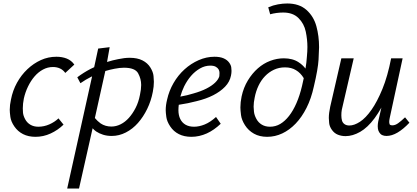

<svg xmlns="http://www.w3.org/2000/svg" viewBox="-20 -776 2398 1103"><path d="M184 10Q143 10 112.5 -5.5Q82 -21 62.5 -49.5Q43 -78 39.5 -104.5Q36 -131 36 -145Q36 -173 43 -204Q53 -256 77.5 -300.5Q102 -345 137.5 -378.5Q173 -412 215 -431Q257 -450 304 -450Q337 -450 363.5 -439.5Q390 -429 407 -405L355 -357Q343 -374 325 -382.5Q307 -391 284 -391Q254 -391 227 -376.5Q200 -362 178.5 -337Q157 -312 141 -279Q125 -246 117 -210Q111 -180 111 -154Q111 -148 112 -130.5Q113 -113 124 -92Q135 -71 154.5 -59.5Q174 -48 200 -48Q233 -48 263.5 -61.5Q294 -75 316 -96L345 -60Q312 -28 270.5 -9Q229 10 184 10Z M366 307 509 -337Q507 -336 506 -336Q472 -319 442 -298L424 -332Q460 -359 500 -380Q510 -385 521 -390L544 -497L610 -505L595 -420Q627 -430 658 -436Q695 -444 725 -444Q769 -444 798.5 -429Q828 -414 844 -388Q860 -362 862 -339Q864 -316 864 -306Q864 -279 858 -249Q848 -196 825.5 -150Q803 -104 772.5 -69.5Q742 -35 703 -15Q664 5 622 5Q595 5 572.5 -2Q550 -9 532 -21Q521 -29 512 -39L434 307ZM638 -381Q612 -376 585 -368L525 -98Q540 -80 558 -67Q585 -49 620 -49Q647 -49 673 -62Q699 -75 720.5 -99Q742 -123 759 -156Q776 -189 784 -231Q791 -263 791 -288Q791 -323 773.5 -355Q756 -387 692 -387Q668 -387 638 -381Z M1080 10Q1038 10 1007.5 -5.5Q977 -21 958 -49.5Q939 -78 935.5 -104Q932 -130 932 -143Q932 -172 940 -204Q951 -254 977 -299Q1003 -344 1040 -377.5Q1077 -411 1121.5 -430.5Q1166 -450 1212 -450Q1244 -450 1264.5 -441Q1285 -432 1296 -417Q1307 -402 1308.5 -389Q1310 -376 1310 -369Q1310 -356 1307 -342Q1300 -306 1273 -278Q1246 -250 1205 -229Q1164 -208 1110 -195Q1061 -182 1007 -174Q1005 -158 1005 -143Q1005 -114 1015.5 -92.5Q1026 -71 1046 -59.5Q1066 -48 1095 -48Q1124 -48 1156 -61Q1188 -74 1221 -104L1248 -65Q1229 -47 1209 -33Q1189 -19 1168 -9.5Q1147 0 1124.5 5Q1102 10 1080 10ZM1038 -280Q1024 -251 1016 -221Q1056 -228 1091 -239Q1134 -251 1165.5 -267Q1197 -283 1216 -301.5Q1235 -320 1240 -338Q1241 -346 1241 -357Q1241 -368 1236 -377Q1231 -386 1219.5 -392.5Q1208 -399 1188 -399Q1157 -399 1128.5 -382.5Q1100 -366 1077.5 -340Q1055 -314 1038 -280Z M1515 10Q1471 10 1439 -8Q1407 -26 1387.5 -56.5Q1368 -87 1364.5 -115.5Q1361 -144 1361 -159Q1361 -189 1368 -222Q1379 -273 1404 -314Q1429 -355 1461.5 -383.5Q1494 -412 1532.5 -426.5Q1571 -441 1610 -441Q1662 -441 1696 -418Q1719 -403 1735 -382Q1741 -417 1743 -450Q1746 -480 1746 -506Q1746 -549 1736.5 -594.5Q1727 -640 1695 -672Q1663 -704 1607 -704Q1588 -704 1569 -701.5Q1550 -699 1532 -694L1521 -734Q1549 -746 1577 -751Q1605 -756 1630 -756Q1699 -756 1740.5 -719Q1782 -682 1797.5 -625.5Q1813 -569 1813 -505Q1813 -487 1810 -433.5Q1807 -380 1783 -279Q1768 -210 1741 -156.5Q1714 -103 1678.5 -66Q1643 -29 1601.5 -9.5Q1560 10 1515 10ZM1715 -282Q1720 -305 1725 -327Q1707 -357 1680 -373Q1654 -389 1617 -389Q1583 -389 1554 -375.5Q1525 -362 1502.5 -338.5Q1480 -315 1465 -283.5Q1450 -252 1443 -215Q1437 -187 1437 -163Q1437 -154 1439 -134.5Q1441 -115 1452.5 -93.5Q1464 -72 1484 -60Q1504 -48 1531 -48Q1563 -48 1590 -64Q1617 -80 1640.5 -110Q1664 -140 1683 -183.5Q1702 -227 1715 -282Z M2200 5Q2186 5 2175.5 0Q2165 -5 2158.5 -16Q2152 -27 2151 -37Q2150 -47 2150 -51Q2150 -64 2153 -79L2171 -158Q2152 -124 2132 -97Q2092 -43 2049 -18.5Q2006 6 1965 6Q1942 6 1921.5 -2Q1901 -10 1887 -29.5Q1873 -49 1871 -69Q1869 -89 1869 -98Q1869 -126 1877 -163L1941 -441H2012L1949 -169Q1942 -142 1941.5 -129.5Q1941 -117 1941 -113Q1941 -97 1944.5 -84Q1948 -71 1959 -63Q1970 -55 1987 -55Q2015 -55 2048 -76.5Q2081 -98 2114 -145Q2147 -192 2177 -265Q2207 -338 2227 -441H2293L2219 -99Q2216 -85 2216 -76Q2216 -70 2218 -63Q2220 -56 2235 -56Q2250 -56 2267 -68Q2284 -80 2307 -102L2332 -71Q2297 -34 2264 -14.5Q2231 5 2200 5Z"/></svg>

Font: Isabella Sans
Style: Italic
Weight: 400
Italic angle: -12°
Designer: Christian Thalmann (Catharsis Fonts), Cristiano Sobral
Foundry: The Isabella Sans Project Authors
Version: Version 2.026; ttfautohint (v1.8.4.7-5d5b-dirty)